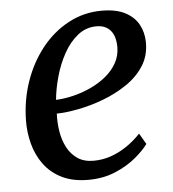

<svg xmlns="http://www.w3.org/2000/svg" viewBox="-46 -609 598 662"><g transform="rotate(-5 253.0 -277.5)"><path d="M443.5 -95.5Q429.5 -75.5 400 -50.5Q370.5 -25.5 328.2 -7.5Q286 10.5 234 10.5Q180.5 10.5 142.5 -8.2Q104.5 -27 81 -59Q57.5 -91 47 -130.8Q36.5 -170.5 37 -211.5Q38 -283.5 60.5 -347.5Q83 -411.5 122.5 -460.8Q162 -510 215 -538.2Q268 -566.5 330 -566.5Q379 -566.5 410.2 -550.5Q441.5 -534.5 456.8 -507Q472 -479.5 472.5 -445.5Q473 -398.5 450 -363Q427 -327.5 389 -302Q351 -276.5 307 -260Q263 -243.5 220 -235.2Q177 -227 145 -226.5Q143.5 -195 148.5 -164.2Q153.5 -133.5 166.8 -108.5Q180 -83.5 202.2 -68.5Q224.5 -53.5 257.5 -53.5Q288 -53.5 316.8 -63.2Q345.5 -73 372.2 -91Q399 -109 421.5 -133ZM307.5 -514.5Q270.5 -514.5 242 -491.5Q213.5 -468.5 193.5 -432.2Q173.5 -396 161.8 -354Q150 -312 146.5 -274Q174.5 -275 206 -282.5Q237.5 -290 267.2 -303.8Q297 -317.5 321 -337.2Q345 -357 359 -382Q373 -407 373 -437.5Q372.5 -476 355.2 -495.2Q338 -514.5 307.5 -514.5Z"/></g></svg>

Font: Merriweather 24pt
Style: Italic
Weight: 400
Italic angle: -7.8°
Designer: Eben Sorkin
Foundry: Eben Sorkin
Version: Version 2.101